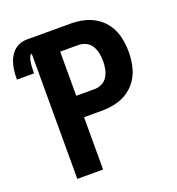

<svg xmlns="http://www.w3.org/2000/svg" viewBox="-170 -843 879 952"><g transform="rotate(-20 269.5 -367.5)"><path d="M76 0H212V-276H309Q345 -276 380.5 -284.5Q416 -293 446.5 -314Q477 -335 496.5 -366Q516 -397 523.5 -433Q531 -469 531 -505Q531 -542 523.5 -578Q516 -614 496.5 -645Q477 -676 446.5 -697Q416 -718 380.5 -726.5Q345 -735 309 -735H76Q53 -735 32 -725Q11 -715 -3 -696.5Q-17 -678 -24.5 -656Q-32 -634 -34.5 -611Q-37 -588 -37 -565H53Q53 -572 53.5 -579.5Q54 -587 54 -594.5Q54 -602 55 -609Q56 -616 57 -623.5Q58 -631 60 -638Q62 -645 65.5 -652.5Q69 -660 76 -660ZM212 -389V-622H309Q329 -622 348 -612.5Q367 -603 377.5 -585Q388 -567 392 -546.5Q396 -526 396 -505Q396 -485 392 -464.5Q388 -444 377.5 -426Q367 -408 348 -398.5Q329 -389 309 -389Z"/></g></svg>

Font: Iosevka Sparkle Extrabold
Style: Regular
Weight: 800
Designer: Belleve Invis
Foundry: Belleve Invis
Version: Version 4.5.0; ttfautohint (v1.8.3)